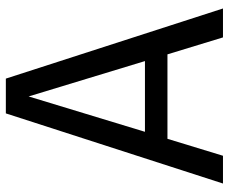

<svg xmlns="http://www.w3.org/2000/svg" viewBox="-83 -700 783 657"><g transform="rotate(-90 308.5 -371.5)"><path d="M509 0H608L368 -743H249L9 0H104L162 -190H451ZM186 -267 307 -665 428 -267Z"/></g></svg>

Font: Glow Sans SC Normal Book
Style: Regular
Weight: 500
Designer: Ryoko NISHIZUKA (kana, bopomofo & ideographs); Paul D. Hunt (Latin, Greek & Cyrillic); Sandoll Communications, Soo-young
Version: Version 0.93